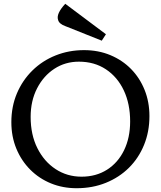

<svg xmlns="http://www.w3.org/2000/svg" viewBox="-20 -1060 850 1015"><path d="M385 -65Q312 -65 249.5 -90.5Q187 -116 140 -163Q93 -210 66.5 -274Q40 -338 40 -414Q40 -497 69.5 -566.5Q99 -636 151.5 -687.5Q204 -739 274 -767Q344 -795 424 -795Q500 -795 563.5 -768.5Q627 -742 673 -695Q719 -648 744.5 -584.5Q770 -521 770 -446Q770 -364 741.5 -294Q713 -224 661.5 -173Q610 -122 539.5 -93.5Q469 -65 385 -65ZM411 -126Q488 -126 546 -163Q604 -200 636 -266Q668 -332 668 -418Q668 -511 634.5 -582Q601 -653 540 -693.5Q479 -734 397 -734Q325 -734 267.5 -696.5Q210 -659 176 -593Q142 -527 142 -442Q142 -348 177.5 -277Q213 -206 274 -166Q335 -126 411 -126ZM325 -922Q292 -934 287 -955Q276 -987 325 -1040L540 -879L518 -845Z"/></svg>

Font: Gowun Batang
Style: Bold
Weight: 700
Designer: Yanghee Ryu
Foundry: Yanghee Ryu
Version: Version 2.000